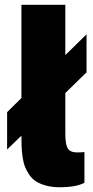

<svg xmlns="http://www.w3.org/2000/svg" viewBox="-20 -770 388 805"><path d="M342.8 -466.8 253.9 -379.9V-209Q253.9 -164.1 264.4 -147.5Q274.9 -130.9 303.2 -130.9Q329.1 -130.9 334 -132.8V-3.9Q300.3 15.1 227.1 15.1Q196.3 14.6 171.9 7.8Q147.5 1 131.1 -9.5Q114.7 -20 103 -37.1Q91.3 -54.2 84.7 -71Q78.1 -87.9 74.7 -111.8Q71.3 -135.7 70.6 -155Q69.8 -174.3 69.8 -201.2L9.8 -143.1V-299.8L69.8 -358.9V-750H253.9V-539.1L342.8 -626Z"/></svg>

Font: Stilu Bold
Style: Regular
Weight: 700
Designer: Genilson Lima Santos
Foundry: Genilson Lima Santos
Version: Version 1.200;PS 001.200;hotconv 1.0.88;makeotf.lib2.5.64775